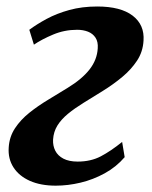

<svg xmlns="http://www.w3.org/2000/svg" viewBox="-20 -576 480 606"><path d="M156 10Q108.5 10 74.2 -5.2Q40 -20.5 22.5 -47.8Q5 -75 7.5 -110.5Q9.5 -144 27.2 -171Q45 -198 72.5 -220Q100 -242 132 -261.2Q164 -280.5 194 -299Q239 -326.5 262.8 -357Q286.5 -387.5 288.5 -423.5Q290 -444 281.5 -457Q273 -470 257.8 -476Q242.5 -482 223.5 -482Q183.5 -482 147.8 -467Q112 -452 87 -435L72.5 -482Q96 -499.5 127.5 -516.5Q159 -533.5 199 -544.5Q239 -555.5 287 -555.5Q361 -555.5 398.8 -526.5Q436.5 -497.5 433 -447.5Q431 -412.5 412.5 -384.5Q394 -356.5 365.8 -333Q337.5 -309.5 305.2 -289.5Q273 -269.5 243 -251Q215.5 -234 194.5 -216.8Q173.5 -199.5 161.2 -179.8Q149 -160 147.5 -135.5Q146.5 -116 154.5 -100.2Q162.5 -84.5 180.2 -75.2Q198 -66 225 -66Q266.5 -66 298 -82.5Q329.5 -99 365.5 -128L373.5 -80Q347 -49 310.5 -29Q274 -9 234.2 0.5Q194.5 10 156 10Z"/></svg>

Font: Merriweather 48pt
Style: Bold Italic
Weight: 700
Italic angle: -7.8°
Version: Version 2.101